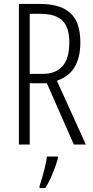

<svg xmlns="http://www.w3.org/2000/svg" viewBox="-20 -800 473 975"><path d="M184 -780Q285 -780 336.5 -734.5Q388 -689 388 -585Q388 -508 359 -459.5Q330 -411 269 -390L416 -66H355L218 -377H131V-66H76V-780ZM183 -730H131V-425H200Q261 -425 296.5 -463Q332 -501 332 -584Q332 -661 297 -695.5Q262 -730 183 -730ZM274 5Q264 41 247 82Q230 123 210 155H181V144Q187 126 195 98.5Q203 71 209.5 43Q216 15 218 -5H274Z"/></svg>

Font: Noto Sans Malayalam UI ExtraCondensed Light
Style: Regular
Weight: 300
Width: 2
Designer: Jelle Bosma - Monotype Design Team
Foundry: Monotype Imaging Inc.
Version: Version 2.104; ttfautohint (v1.8.4.7-5d5b)